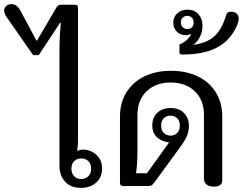

<svg xmlns="http://www.w3.org/2000/svg" viewBox="-76 -904 1180 933"><path d="M213 -98V-653Q213 -737 220 -793H216L112 -636H85L-45 -823Q-56 -840 -56 -852Q-56 -866 -45.5 -875Q-35 -884 -20 -884Q8 -884 26 -847L101 -707H104L199 -869Q207 -881 220 -881H289Q295 -881 299 -877.5Q303 -874 303 -867V-214Q303 -201 299 -171Q313 -177 327 -177Q365 -177 392.5 -151.5Q420 -126 420 -85Q420 -42 391 -16.5Q362 9 318 9Q268 9 240.5 -21Q213 -51 213 -98ZM367 -84Q367 -108 353.5 -121Q340 -134 319 -134Q298 -134 284.5 -121Q271 -108 271 -84Q271 -61 284.5 -47.5Q298 -34 319 -34Q339 -34 353 -47.5Q367 -61 367 -84Z M915 -36V-346Q915 -418 870.5 -460.5Q826 -503 753 -503Q681 -503 636.5 -460.5Q592 -418 592 -346V-171Q592 -111 585 -62H638L746 -212Q730 -214 719 -218Q664 -238 664 -294Q664 -333 688.5 -356Q713 -379 753 -379Q795 -379 818.5 -354.5Q842 -330 842 -292Q842 -262 829 -236Q816 -210 785 -169L673 -16Q666 -7 660.5 -3.5Q655 0 646 0H523Q507 0 507 -16V-337Q507 -405 538.5 -455.5Q570 -506 626 -533Q682 -560 755 -560Q828 -560 884.5 -533Q941 -506 972.5 -455.5Q1004 -405 1004 -337V-25Q1004 -13 993.5 -5Q983 3 964 3Q940 3 927.5 -7.5Q915 -18 915 -36ZM798 -294Q798 -316 785 -329Q772 -342 753 -342Q733 -342 720 -329.5Q707 -317 707 -294Q707 -271 720 -258Q733 -245 753 -245Q772 -245 785 -258Q798 -271 798 -294Z M796 -649V-688Q815 -695 830 -708.5Q845 -722 852 -736L850 -739Q841 -733 826 -733Q801 -733 783.5 -750Q766 -767 766 -793Q766 -821 785 -839Q804 -857 834 -857Q869 -857 888.5 -835Q908 -813 908 -780Q908 -752 896.5 -727Q885 -702 863 -686Q931 -695 967 -729Q1003 -763 1022 -828Q1027 -847 1046 -847Q1065 -847 1074.5 -837.5Q1084 -828 1084 -814Q1084 -794 1067 -762Q1033 -699 970.5 -669Q908 -639 809 -639Q796 -639 796 -649ZM865 -795Q865 -810 856 -818.5Q847 -827 834 -827Q821 -827 812 -818.5Q803 -810 803 -795Q803 -780 812 -771.5Q821 -763 834 -763Q848 -763 856.5 -771Q865 -779 865 -795Z"/></svg>

Font: Maitree Medium
Style: Regular
Weight: 500
Designer: CadsonDemak Team
Foundry: CadsonDemak
Version: Version 1.000